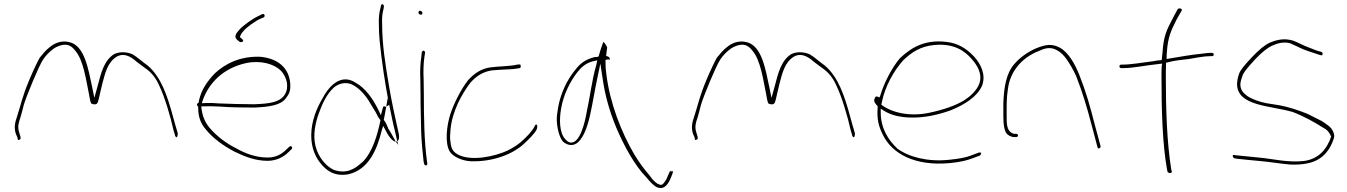

<svg xmlns="http://www.w3.org/2000/svg" viewBox="-20 -761 6524 930"><path d="M57 -112 65 -94C65 -86 67 -80 73 -84C80 -86 81 -90 79 -98V-99L73 -119C64 -147 70 -166 79 -192C84 -208 89 -229 95 -252C106 -291 168 -442 189 -473C203 -494 220 -510 233 -520C246 -531 260 -537 273 -541C311 -552 329 -535 345 -515C384 -470 397 -373 411 -305C415 -284 417 -270 420 -264C421 -260 423 -258 433 -256C449 -254 453 -259 458 -280C463 -306 470 -329 476 -357C489 -405 500 -459 546 -487C589 -511 629 -473 643 -461L682 -432C716 -409 736 -381 752 -345C779 -288 806 -196 821 -128L827 -109C827 -105 828 -104 830 -100C838 -89 841 -104 841 -115L836 -133C832 -145 826 -167 818 -196C791 -296 761 -387 696 -443C667 -463 649 -482 622 -498C595 -510 560 -512 533 -499C484 -469 469 -407 452 -341L437 -287L426 -341C408 -423 391 -540 316 -557C276 -567 242 -551 219 -531C203 -519 189 -502 172 -481C161 -461 143 -424 121 -372C87 -290 84 -263 63 -198C52 -166 47 -143 57 -112Z M934 -254C934 -250 937 -247 940 -244V-239C940 -194 952 -163 977 -134C1012 -91 1060 -56 1115 -27C1163 -4 1214 18 1277 18C1318 18 1354 -1 1375 -22L1393 -39C1394 -40 1395 -42 1395 -44C1395 -50 1392 -53 1388 -53C1386 -53 1383 -52 1381 -50L1364 -34C1344 -14 1315 2 1277 2C1217 2 1166 -19 1127 -41C1075 -67 1030 -101 995 -142C972 -170 961 -198 956 -235L955 -246H968C991 -247 1016 -246 1041 -245C1092 -241 1154 -240 1212 -240C1286 -243 1339 -252 1363 -283C1379 -304 1388 -317 1386 -354C1381 -433 1325 -478 1241 -486C1142 -490 1069 -451 1021 -406C986 -370 955 -327 944 -275V-273L943 -272V-265C939 -262 934 -259 934 -254ZM958 -261 962 -275C992 -360 1061 -430 1170 -455C1243 -471 1307 -450 1337 -422C1359 -402 1381 -358 1366 -316C1346 -264 1285 -259 1211 -256C1158 -256 1091 -258 1042 -260C1017 -262 997 -263 976 -262ZM1130 -567 1140 -559C1141 -558 1143 -557 1146 -557C1154 -557 1158 -560 1158 -564C1158 -569 1148 -576 1142 -581C1145 -592 1150 -600 1158 -609C1172 -628 1218 -660 1241 -670L1258 -677C1266 -683 1261 -698 1249 -692L1229 -682C1206 -672 1157 -637 1141 -619C1121 -597 1112 -582 1130 -567ZM1212 -240Z M1489 -133C1482 -63 1501 -10 1531 28C1558 63 1599 96 1668 83C1766 60 1806 -36 1829 -129L1836 -151L1848 -129C1859 -106 1880 -75 1897 -75L1875 -115C1870 -123 1864 -132 1859 -141V-143C1853 -156 1848 -171 1839 -180L1851 -245C1849 -244 1848 -243 1848 -243C1847 -245 1846 -245 1843 -246C1836 -247 1836 -245 1832 -230L1825 -203L1813 -228C1788 -279 1752 -334 1700 -362C1636 -402 1582 -352 1552 -302C1524 -255 1496 -201 1489 -133ZM1509 -51C1494 -107 1508 -166 1524 -211C1540 -257 1563 -306 1596 -336C1616 -354 1654 -369 1690 -349C1724 -332 1755 -293 1772 -263L1800 -217C1807 -203 1814 -188 1823 -179C1808 -106 1784 -23 1735 25H1734C1699 57 1659 84 1595 61C1556 42 1521 -3 1509 -51ZM1815 -644C1815 -621 1816 -594 1819 -562C1829 -462 1845 -358 1863 -263L1869 -236C1877 -197 1884 -160 1893 -126L1904 -77C1912 -81 1915 -93 1912 -111C1895 -187 1876 -271 1862 -358C1847 -447 1831 -545 1831 -644C1830 -667 1831 -686 1834 -701L1839 -724C1840 -734 1839 -738 1834 -740C1829 -743 1825 -737 1824 -727C1817 -701 1814 -680 1815 -644ZM1851 -245C1856 -248 1865 -253 1865 -253C1864 -256 1864 -259 1863 -263L1858 -287ZM1897 -75 1910 -59 1904 -77C1902 -76 1900 -75 1898 -75Z M2007 -700C2007 -695 2012 -690 2018 -690C2024 -690 2026 -692 2026 -698C2026 -703 2020 -709 2015 -709C2010 -709 2007 -706 2007 -700ZM2016 -376C2016 -352 2017 -328 2017 -301C2017 -274 2017 -246 2018 -216L2020 -124C2021 -84 2028 -8 2032 23L2035 34C2035 36 2035 36 2039 39C2046 44 2050 36 2050 30L2048 20V19C2035 -73 2033 -196 2033 -301C2033 -328 2032 -352 2032 -376C2030 -414 2031 -455 2036 -487L2039 -506C2039 -507 2039 -509 2037 -512C2031 -520 2025 -513 2023 -508L2021 -489V-488C2016 -456 2014 -417 2016 -376Z M2159 -26C2174 -3 2217 18 2260 20C2371 24 2465 -17 2513 -60C2538 -83 2569 -112 2580 -135C2584 -149 2582 -156 2580 -157H2579C2577 -160 2571 -155 2569 -148C2555 -122 2529 -96 2503 -73C2485 -58 2465 -45 2437 -31C2377 -4 2271 20 2205 -9C2179 -22 2165 -35 2162 -74C2159 -90 2160 -110 2162 -132C2170 -222 2216 -304 2258 -360C2285 -390 2315 -412 2361 -420H2362C2376 -421 2390 -422 2402 -423C2428 -425 2464 -425 2477 -428C2491 -430 2500 -431 2501 -432V-433C2505 -450 2500 -450 2486 -448H2485C2454 -440 2394 -440 2358 -435C2310 -429 2275 -404 2246 -371C2215 -331 2180 -264 2162 -210C2144 -155 2133 -69 2159 -26Z M2677 -176C2679 -136 2690 -95 2707 -75C2728 -56 2758 -51 2781 -73C2810 -100 2828 -155 2840 -212C2852 -267 2861 -325 2873 -381L2888 -453L2899 -380C2911 -297 2933 -220 2965 -143C3000 -60 3053 39 3109 96C3133 125 3150 142 3165 147C3200 159 3218 129 3232 94L3240 72C3242 70 3239 69 3234 68C3228 72 3227 69 3226 63V66L3216 88C3211 102 3205 114 3197 123C3190 135 3181 137 3170 131C3156 126 3141 110 3125 87C3103 62 3078 29 3053 -12C2989 -121 2934 -262 2917 -402C2914 -421 2913 -438 2913 -453V-471L2923 -473C2931 -473 2934 -472 2934 -471V-473C2934 -482 2930 -487 2916 -490C2917 -507 2920 -518 2921 -531C2915 -545 2907 -555 2903 -558C2903 -557 2900 -553 2899 -549C2895 -539 2883 -503 2879 -486L2878 -488C2873 -484 2872 -485 2862 -485C2815 -473 2791 -455 2766 -422C2729 -378 2695 -310 2683 -238C2679 -214 2676 -194 2677 -176ZM2698 -236C2710 -305 2743 -369 2778 -413C2795 -434 2815 -454 2851 -464L2873 -469L2868 -445C2847 -375 2838 -290 2821 -214C2815 -180 2791 -61 2741 -71C2733 -73 2726 -78 2719 -86C2688 -117 2689 -186 2698 -236Z M3337 -112 3345 -94C3345 -86 3347 -80 3353 -84C3360 -86 3361 -90 3359 -98V-99L3353 -119C3344 -147 3350 -166 3359 -192C3364 -208 3369 -229 3375 -252C3386 -291 3448 -442 3469 -473C3483 -494 3500 -510 3513 -520C3526 -531 3540 -537 3553 -541C3591 -552 3609 -535 3625 -515C3664 -470 3677 -373 3691 -305C3695 -284 3697 -270 3700 -264C3701 -260 3703 -258 3713 -256C3729 -254 3733 -259 3738 -280C3743 -306 3750 -329 3756 -357C3769 -405 3780 -459 3826 -487C3869 -511 3909 -473 3923 -461L3962 -432C3996 -409 4016 -381 4032 -345C4059 -288 4086 -196 4101 -128L4107 -109C4107 -105 4108 -104 4110 -100C4118 -89 4121 -104 4121 -115L4116 -133C4112 -145 4106 -167 4098 -196C4071 -296 4041 -387 3976 -443C3947 -463 3929 -482 3902 -498C3875 -510 3840 -512 3813 -499C3764 -469 3749 -407 3732 -341L3717 -287L3706 -341C3688 -423 3671 -540 3596 -557C3556 -567 3522 -551 3499 -531C3483 -519 3469 -502 3452 -481C3441 -461 3423 -424 3401 -372C3367 -290 3364 -263 3343 -198C3332 -166 3327 -143 3337 -112Z M4216 -282C4210 -270 4221 -257 4231 -247V-239C4227 -181 4236 -149 4257 -107C4300 -19 4408 45 4581 29C4631 24 4664 16 4690 6L4727 -8C4729 -9 4731 -12 4732 -18C4734 -20 4734 -21 4729 -22H4721L4684 -8C4659 2 4626 8 4577 13C4473 24 4381 -1 4327 -41C4284 -81 4246 -138 4246 -217V-235L4261 -225C4290 -207 4325 -195 4380 -192C4458 -188 4530 -207 4586 -227C4653 -255 4712 -291 4737 -346C4757 -400 4730 -452 4699 -486C4671 -516 4636 -544 4584 -555C4468 -576 4396 -533 4339 -479C4301 -434 4264 -364 4244 -299L4240 -289L4230 -293C4223 -296 4220 -292 4216 -283ZM4249 -254 4252 -268C4267 -343 4310 -419 4355 -469C4395 -507 4438 -537 4506 -543C4601 -552 4653 -514 4686 -476C4709 -450 4743 -404 4722 -352C4708 -319 4678 -293 4650 -275C4608 -249 4548 -229 4482 -215C4381 -193 4293 -219 4249 -254ZM4252 -268Z M4840 -200C4840 -159 4844 -122 4861 -109C4871 -101 4885 -97 4891 -97H4901C4907 -97 4911 -100 4911 -105C4911 -110 4907 -113 4901 -113H4891C4853 -123 4856 -170 4856 -200C4856 -247 4855 -286 4862 -329C4872 -414 4929 -482 5012 -514C5038 -526 5067 -537 5101 -517C5118 -508 5133 -493 5147 -473C5163 -450 5178 -424 5192 -394C5225 -308 5241 -256 5270 -146L5296 -48C5298 -35 5313 -45 5311 -53L5285 -149C5256 -261 5242 -311 5208 -398C5187 -450 5157 -506 5114 -530C5074 -551 5045 -545 5001 -528C4959 -510 4922 -484 4895 -453C4854 -408 4843 -340 4840 -263Z M5402 -440C5402 -436 5406 -431 5410 -431H5418C5471 -431 5524 -444 5593 -451L5609 -453L5607 -440C5606 -423 5606 -406 5606 -386C5606 -236 5610 -65 5633 61L5635 70C5638 80 5659 79 5656 69L5653 59V58C5632 -72 5627 -236 5627 -386C5627 -408 5627 -430 5628 -450V-457L5637 -459C5668 -468 5703 -471 5737 -475C5767 -480 5812 -489 5842 -489H5851C5856 -489 5859 -492 5859 -496C5859 -502 5856 -505 5851 -505H5842C5837 -505 5823 -504 5802 -501C5759 -497 5698 -487 5647 -478L5631 -475V-488C5631 -495 5631 -500 5632 -508C5637 -580 5651 -611 5680 -668L5704 -710C5709 -720 5689 -724 5684 -716L5661 -673C5630 -615 5616 -584 5611 -508C5610 -497 5608 -482 5607 -470C5591 -469 5579 -467 5563 -464H5562C5511 -458 5460 -448 5417 -448H5410C5406 -448 5402 -444 5402 -440Z M5953 -10C5948 -6 5954 3 5957 5L5972 8C6004 11 6044 16 6083 19C6131 23 6182 32 6229 36C6336 40 6384 10 6417 -39C6427 -55 6441 -83 6443 -103C6439 -133 6422 -149 6398 -164V-165H6397C6388 -172 6377 -178 6362 -185C6346 -192 6332 -201 6312 -210C6269 -227 6225 -242 6178 -251L6115 -261C6081 -267 6040 -282 6019 -298C6001 -312 5988 -326 5988 -353V-355C5989 -367 5994 -382 6000 -399C6008 -416 6028 -439 6060 -474C6092 -508 6119 -529 6140 -539C6169 -552 6200 -561 6234 -550V-549L6270 -533L6271 -532C6297 -519 6326 -510 6354 -501L6375 -494H6376C6380 -494 6383 -493 6385 -493C6388 -504 6385 -508 6382 -509L6359 -516H6358C6345 -521 6334 -525 6322 -530C6291 -541 6271 -554 6244 -564C6204 -576 6170 -571 6130 -554C6109 -545 6079 -521 6044 -484C6009 -447 5987 -420 5982 -404C5975 -386 5973 -370 5972 -354C5972 -248 6129 -250 6236 -220H6238C6296 -198 6349 -168 6388 -143C6407 -134 6418 -122 6426 -103L6428 -100C6408 -41 6370 9 6295 19C6217 27 6148 9 6086 3C6047 0 6005 -6 5975 -8L5959 -10C5958 -10 5956 -11 5953 -10Z"/></svg>

Font: Stray Cat
Style: ExLtExt
Weight: 200
Version: Version 1.0